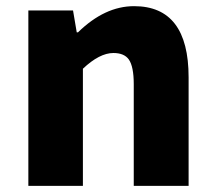

<svg xmlns="http://www.w3.org/2000/svg" viewBox="-20 -603 698 623"><path d="M72 -569H217L229 -498H233Q320 -583 415 -583Q592 -583 592 -352V0H414V-330Q414 -387 398 -410Q383 -431 348 -431Q303 -431 249 -380V0H72Z"/></svg>

Font: KaiGen Gothic SC Heavy
Style: Bold
Weight: 900
Designer: Ryoko NISHIZUKA Ë•øÂ°öÊ∂ºÂ≠ê (kana & ideographs); Paul D. Hunt (Latin, Greek & Cyrillic); Wenlong ZHANG Âº†ÊñáÈæô (bopom
Version: Version 1.001 October 10, 2014